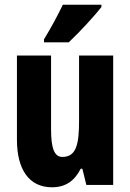

<svg xmlns="http://www.w3.org/2000/svg" viewBox="-20 -786 554 816"><path d="M411 -756V-766H247C226 -722 200 -673 167 -619V-606H272C320 -651 384 -721 411 -756ZM461 -550H316V-274C316 -177 306 -119 245 -119C210 -119 197 -158 197 -237V-550H52V-192C52 -65 104 10 201 10C258 10 297 -17 323 -69H330L347 0H461Z"/></svg>

Font: Noto Sans Georgian ExtraCondensed ExtraBold
Style: Regular
Weight: 800
Width: 2
Designer: Monotype Design Team, Akaki Razmadze
Foundry: Google LLC
Version: Version 2.005